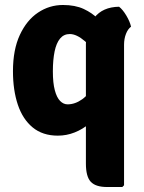

<svg xmlns="http://www.w3.org/2000/svg" viewBox="-20 -534 578 770"><path d="M32 -248.5Q32 -334.5 59.5 -393.8Q87 -453 132.5 -483.5Q178 -514 232.5 -514Q281.5 -514 315.8 -498Q350 -482 372.5 -459Q395 -436 407.5 -414L382.5 -286.5Q353.5 -341 320.2 -369.2Q287 -397.5 260 -397.5Q236 -397.5 221 -379.5Q206 -361.5 199 -327.8Q192 -294 192 -247.5Q192 -201.5 199.8 -172.2Q207.5 -143 221 -129.2Q234.5 -115.5 251 -115.5Q281 -115.5 309.8 -136Q338.5 -156.5 358 -197L380 -88Q363.5 -60 337.5 -37.8Q311.5 -15.5 279.2 -2.8Q247 10 212 10Q151 10 111 -23Q71 -56 51.5 -114.2Q32 -172.5 32 -248.5ZM324.5 -357Q324.5 -419.5 358 -462.8Q391.5 -506 457.5 -507Q472 -496 486.5 -471.8Q501 -447.5 505.5 -427Q493 -418 485.2 -398.2Q477.5 -378.5 477.5 -354.5V209L470.5 216H409.5Q363.5 216 344 195Q324.5 174 324.5 122Z"/></svg>

Font: Signika Light
Style: Bold
Weight: 700
Version: Version 2.003;gftools[0.9.32]